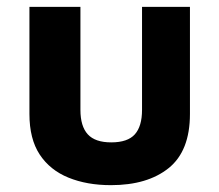

<svg xmlns="http://www.w3.org/2000/svg" viewBox="-20 -526 641 561"><path d="M304 15Q234 15 180 -7Q126 -29 96 -74.5Q66 -120 66 -193V-506H215V-205Q215 -157 236.5 -133.5Q258 -110 305 -110Q353 -110 374 -133.5Q395 -157 395 -205V-506H535V-193Q535 -85 473 -35Q411 15 304 15Z"/></svg>

Font: Maven Pro
Style: Bold
Weight: 700
Designer: Joe Prince
Foundry: Joe Prince
Version: Version 2.103